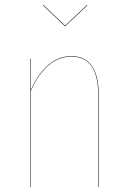

<svg xmlns="http://www.w3.org/2000/svg" viewBox="-20 -753 515 773"><path d="M243.2 -647.9H241.2L152.8 -731.9L154.8 -732.9L242.2 -649.9L330.1 -732.9L332 -731.9ZM267.1 -526.9Q323.2 -526.9 350.1 -487.3Q377 -447.8 377 -377.9V0H375V-377.9Q375 -447.3 348.9 -486.1Q322.8 -524.9 267.1 -524.9Q166.5 -524.9 104 -387.2V0H102.1V-517.1H104V-391.1Q167 -526.9 267.1 -526.9Z"/></svg>

Font: Fira Sans Compressed Two
Style: Regular
Weight: 100
Width: 1
Designer: Carrois Corporate & Edenspiekermann AG
Foundry: Carrois Corporate GbR & Edenspiekermann AG
Version: Version 4.203;PS 004.203;hotconv 1.0.88;makeotf.lib2.5.64775